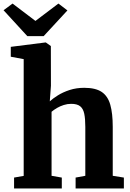

<svg xmlns="http://www.w3.org/2000/svg" viewBox="-44 -1058 729 1078"><path d="M89 -70.5V-726L16.5 -739.5V-795L210 -819.5H213.5L241.5 -799.5L242 -576.5L235.5 -489Q252 -504.5 280.8 -522.5Q309.5 -540.5 347.2 -552.8Q385 -565 429 -565Q492.5 -565 527 -541.8Q561.5 -518.5 575.2 -470Q589 -421.5 589 -346V-71L651.5 -61V0H380.5V-61L435 -71V-345.5Q435 -391 429 -419.5Q423 -448 406 -461.5Q389 -475 355.5 -475Q334.5 -475 314 -468.5Q293.5 -462 276 -451.8Q258.5 -441.5 245.5 -430.5V-71L303 -61V0H35V-61ZM109.5 -855 -24 -1000.5 26.5 -1038 155 -940.5 284 -1038 334.5 -999.5 201 -855Z"/></svg>

Font: Merriweather 24pt ExtraBold
Style: Regular
Weight: 800
Version: Version 2.100